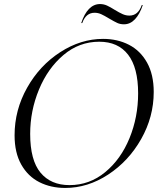

<svg xmlns="http://www.w3.org/2000/svg" viewBox="-20 -916 779 948"><path d="M52 -248Q52 -373 114 -483Q176 -593 277.5 -658.5Q379 -724 489 -724Q560 -724 616.5 -695Q673 -666 706 -607Q739 -548 739 -462Q739 -339 677 -229.5Q615 -120 514 -54Q413 12 302 12Q231 12 174.5 -16.5Q118 -45 85 -103.5Q52 -162 52 -248ZM323 -2Q422 -2 499.5 -66Q577 -130 619.5 -234Q662 -338 662 -455Q662 -582 612.5 -646Q563 -710 470 -710Q371 -710 293.5 -644.5Q216 -579 172.5 -474Q129 -369 129 -255Q129 -125 180 -63.5Q231 -2 323 -2ZM447 -853Q464 -853 479.5 -846Q495 -839 518 -825Q545 -809 559.5 -802.5Q574 -796 592 -796Q623 -796 646.5 -821Q670 -846 685 -891H680Q662 -839 619 -839Q602 -839 586 -846Q570 -853 547 -867Q525 -881 508.5 -888.5Q492 -896 474 -896Q443 -896 419.5 -872Q396 -848 381 -802H386Q404 -853 447 -853Z"/></svg>

Font: Nyght Serif Light Italic
Style: Regular
Weight: 300
Italic angle: -16°
Designer: Maksym Kobuzan
Version: Version 0.410